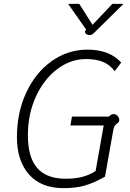

<svg xmlns="http://www.w3.org/2000/svg" viewBox="-20 -968 676 998"><path d="M68 -255Q68 -383 116.5 -487Q165 -591 249 -650.5Q333 -710 435 -710Q549 -710 610 -643L576 -598Q552 -631 516 -646Q480 -661 427 -661Q346 -661 276.5 -608Q207 -555 166 -464.5Q125 -374 125 -266Q125 -150 173.5 -94.5Q222 -39 322 -39Q371 -39 407.5 -48.5Q444 -58 477 -79L519 -316H346L354 -362H546Q558 -375 570 -375Q583 -375 591.5 -365Q600 -355 600 -344Q600 -337 596.5 -333Q593 -329 589 -326Q581 -321 576.5 -314Q572 -307 569 -293L526 -50Q468 -17 420.5 -3.5Q373 10 311 10Q193 10 130.5 -61.5Q68 -133 68 -255ZM424 -809 428 -814 334 -948H392L461 -839L564 -948H622L474 -802Q464 -792 459 -789Q454 -786 446 -786Q431 -786 425 -794Q419 -802 424 -809Z"/></svg>

Font: Niramit ExtraLight
Style: Italic
Weight: 200
Italic angle: -10°
Designer: Katatrad Aksorn Co.,Ltd.
Foundry: Cadson Demak Co.,Ltd.
Version: Version 1.000; ttfautohint (v1.6)